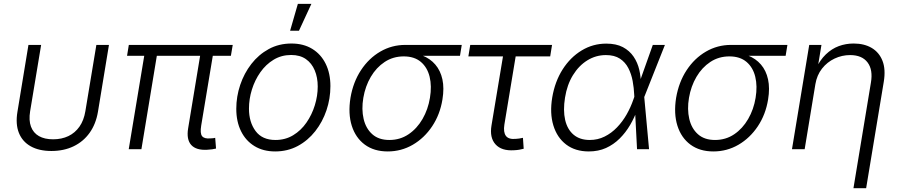

<svg xmlns="http://www.w3.org/2000/svg" viewBox="-20 -781 4716 1005"><path d="M249 9.3Q184.6 9.3 140.9 -15.1Q97.2 -39.6 78.9 -85.4Q60.5 -131.3 71.3 -195.8L128.9 -545.9H195.3L137.7 -198.7Q129.9 -150.9 142.1 -118.2Q154.3 -85.4 183.8 -68.6Q213.4 -51.8 257.8 -51.8Q302.7 -51.8 337.9 -68.6Q373 -85.4 396 -118.2Q418.9 -150.9 426.8 -198.7L484.4 -545.9H550.3L492.7 -195.8Q481.9 -131.8 449.2 -85.9Q416.5 -40 365.5 -15.4Q314.5 9.3 249 9.3Z M1064.9 2.9Q1006.8 6.3 981 -22.2Q955.1 -50.8 964.8 -109.4L1033.2 -523.4H1099.6L1033.2 -124Q1026.4 -83 1037.8 -68.4Q1049.3 -53.7 1081.1 -56.6Q1091.8 -57.1 1096.4 -57.6Q1101.1 -58.1 1106.4 -59.6L1110.8 -3.4Q1103 -1.5 1090.6 0.5Q1078.1 2.4 1064.9 2.9ZM653.8 0 740.7 -523.4H806.6L720.2 0ZM645 -488.8 654.3 -545.9H1198.2L1188.5 -488.8Z M1420.4 11.7Q1357.9 11.7 1312.3 -16.1Q1266.6 -43.9 1241.7 -94.2Q1216.8 -144.5 1216.8 -211.4Q1216.8 -275.4 1237.3 -336.4Q1257.8 -397.5 1295.7 -446.3Q1333.5 -495.1 1386.7 -524.2Q1439.9 -553.2 1505.4 -553.2Q1568.4 -553.2 1614 -525.4Q1659.7 -497.6 1684.6 -447.3Q1709.5 -397 1709.5 -330.1Q1709.5 -265.1 1689 -204.1Q1668.5 -143.1 1630.1 -94.2Q1591.8 -45.4 1538.6 -16.8Q1485.4 11.7 1420.4 11.7ZM1421.9 -48.3Q1473.6 -48.3 1514.6 -73.2Q1555.7 -98.1 1584.2 -139.4Q1612.8 -180.7 1627.9 -230Q1643.1 -279.3 1643.1 -328.1Q1643.1 -375.5 1627.4 -412.8Q1611.8 -450.2 1581.1 -471.7Q1550.3 -493.2 1503.9 -493.2Q1453.1 -493.2 1412.4 -468.5Q1371.6 -443.8 1342.8 -402.8Q1314 -361.8 1298.6 -312.3Q1283.2 -262.7 1283.2 -212.4Q1283.2 -141.6 1317.9 -95Q1352.5 -48.3 1421.9 -48.3ZM1498.5 -620.1 1539.1 -760.7H1609.9L1544.9 -620.1Z M2009.3 11.7Q1938 11.7 1889.6 -23.9Q1841.3 -59.6 1821.3 -122.8Q1801.3 -186 1814.5 -269Q1828.6 -351.6 1869.6 -413.8Q1910.6 -476.1 1970.7 -511Q2030.8 -545.9 2101.6 -545.9H2397L2387.7 -488.8H2154.3L2093.3 -485.8Q2037.6 -485.8 1993.7 -456.8Q1949.7 -427.7 1920.9 -378.7Q1892.1 -329.6 1881.8 -269Q1871.6 -209 1883.3 -158.7Q1895 -108.4 1928.7 -78.4Q1962.4 -48.3 2018.1 -48.3Q2074.2 -48.3 2118.4 -78.1Q2162.6 -107.9 2191.7 -158.2Q2220.7 -208.5 2230.5 -269Q2240.7 -330.1 2228.8 -379.2Q2216.8 -428.2 2182.9 -457Q2148.9 -485.8 2093.3 -485.8L2095.7 -506.8Q2148.4 -506.8 2189.9 -490.7Q2231.4 -474.6 2258.5 -443.1Q2285.6 -411.6 2295.7 -365.7Q2305.7 -319.8 2295.9 -260.3Q2283.2 -181.6 2242.2 -120.1Q2201.2 -58.6 2140.9 -23.4Q2080.6 11.7 2009.3 11.7Z M2670.9 5.4Q2605.5 9.8 2573.7 -25.4Q2542 -60.5 2552.7 -124.5L2612.8 -485.8H2431.6L2441.4 -545.9H2869.6L2859.9 -485.8H2679.2L2620.1 -128.9Q2613.8 -88.9 2628.2 -69.6Q2642.6 -50.3 2680.7 -54.2Q2687.5 -54.2 2697.8 -55.9Q2708 -57.6 2717.3 -59.6L2721.2 -2.4Q2710.9 0.5 2697.8 2.7Q2684.6 4.9 2670.9 5.4Z M3062 11.7Q2991.2 11.7 2943.6 -24.4Q2896 -60.5 2876.5 -124.5Q2856.9 -188.5 2870.6 -271Q2884.8 -354.5 2925 -417.7Q2965.3 -481 3024.4 -516.8Q3083.5 -552.7 3153.3 -552.7Q3205.6 -552.7 3240.5 -534.2Q3275.4 -515.6 3296.4 -484.6Q3317.4 -453.6 3326.2 -415.8Q3335 -377.9 3334.5 -339.4H3357.9L3352.1 -274.4L3377.4 0H3314.5L3299.8 -283.7Q3298.3 -320.3 3291.5 -357.2Q3284.7 -394 3268.8 -424.8Q3252.9 -455.6 3224.6 -474.1Q3196.3 -492.7 3151.4 -492.7Q3099.1 -492.7 3054.4 -465.1Q3009.8 -437.5 2979 -387.5Q2948.2 -337.4 2937.5 -270Q2926.8 -203.1 2938.2 -153.3Q2949.7 -103.5 2982.4 -75.9Q3015.1 -48.3 3066.9 -48.3Q3108.9 -48.3 3144.8 -66.2Q3180.7 -84 3209.7 -114.3Q3238.8 -144.5 3260.3 -182.4Q3281.7 -220.2 3295.4 -260.3L3397 -545.9H3460.4L3351.6 -271.5L3336.4 -208.5H3316.4Q3301.3 -166 3278.1 -126.5Q3254.9 -86.9 3223.4 -55.7Q3191.9 -24.4 3151.9 -6.3Q3111.8 11.7 3062 11.7Z M3713.9 11.7Q3642.6 11.7 3594.2 -23.9Q3545.9 -59.6 3525.9 -122.8Q3505.9 -186 3519 -269Q3533.2 -351.6 3574.2 -413.8Q3615.2 -476.1 3675.3 -511Q3735.4 -545.9 3806.2 -545.9H4101.6L4092.3 -488.8H3858.9L3797.9 -485.8Q3742.2 -485.8 3698.2 -456.8Q3654.3 -427.7 3625.5 -378.7Q3596.7 -329.6 3586.4 -269Q3576.2 -209 3587.9 -158.7Q3599.6 -108.4 3633.3 -78.4Q3667 -48.3 3722.7 -48.3Q3778.8 -48.3 3823 -78.1Q3867.2 -107.9 3896.2 -158.2Q3925.3 -208.5 3935.1 -269Q3945.3 -330.1 3933.3 -379.2Q3921.4 -428.2 3887.5 -457Q3853.5 -485.8 3797.9 -485.8L3800.3 -506.8Q3853 -506.8 3894.5 -490.7Q3936 -474.6 3963.1 -443.1Q3990.2 -411.6 4000.2 -365.7Q4010.3 -319.8 4000.5 -260.3Q3987.8 -181.6 3946.8 -120.1Q3905.8 -58.6 3845.5 -23.4Q3785.2 11.7 3713.9 11.7Z M4248 -340.3 4191.9 0H4125.5L4215.8 -545.9H4279.8L4258.8 -418.5H4249Q4272 -466.8 4302.7 -496.3Q4333.5 -525.9 4370.4 -539.6Q4407.2 -553.2 4448.2 -553.2Q4503.9 -553.2 4543 -530Q4582 -506.8 4599.4 -462.4Q4616.7 -418 4606 -353L4513.7 204.1H4447.3L4538.6 -348.1Q4550.3 -415.5 4521.2 -454.1Q4492.2 -492.7 4429.7 -492.7Q4387.2 -492.7 4348.4 -474.4Q4309.6 -456.1 4282.7 -421.9Q4255.9 -387.7 4248 -340.3Z"/></svg>

Font: Inter Light
Style: Italic
Weight: 300
Italic angle: -9.3988°
Designer: Rasmus Andersson
Foundry: rsms
Version: Version 4.001;git-66647c0bb